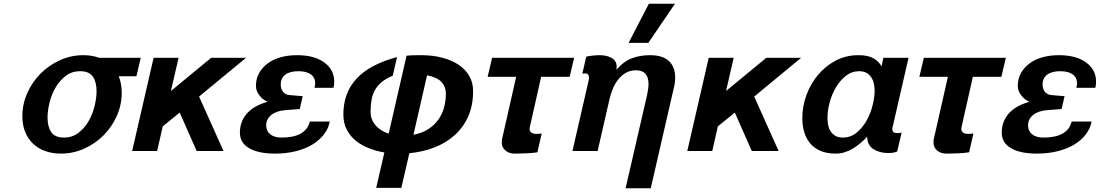

<svg xmlns="http://www.w3.org/2000/svg" viewBox="-20 -810 5900 1030"><path d="M100 -187Q100 -251 126 -310Q152 -369 197 -414.5Q242 -460 301.5 -487Q361 -514 427 -514Q473 -514 512 -500H735L712 -401H617Q625 -381 629 -359Q633 -337 633 -312Q633 -248 607 -189Q581 -130 536.5 -85Q492 -40 432.5 -13Q373 14 307 14Q261 14 223 0.5Q185 -13 157.5 -39Q130 -65 115 -102Q100 -139 100 -187ZM235 -179Q235 -130 255 -101Q275 -72 323 -72Q368 -72 401 -97.5Q434 -123 455.5 -160.5Q477 -198 487.5 -241.5Q498 -285 498 -321Q498 -370 478 -399Q458 -428 410 -428Q365 -428 332 -402.5Q299 -377 277.5 -339.5Q256 -302 245.5 -258.5Q235 -215 235 -179Z M897 -322 1113 -500H1300L1048 -292L1179 0H1035L944 -206L853 -132L823 0H689L804 -500H938Z M1353 -349Q1353 -387 1369.5 -417Q1386 -447 1415 -469Q1444 -491 1484.5 -502.5Q1525 -514 1574 -514Q1666 -514 1719.5 -475Q1773 -436 1773 -372Q1773 -364 1772 -355.5Q1771 -347 1769 -339H1667Q1671 -354 1671 -362Q1671 -394 1647.5 -411Q1624 -428 1581 -428Q1535 -428 1510.5 -409.5Q1486 -391 1486 -357Q1486 -333 1498.5 -317.5Q1511 -302 1533 -300L1604 -294L1588 -225L1509 -219Q1462 -215 1435 -193Q1408 -171 1408 -137Q1408 -107 1430 -89.5Q1452 -72 1490 -72Q1621 -72 1642 -158H1749Q1742 -120 1717 -88Q1692 -56 1654 -33.5Q1616 -11 1565.5 1.5Q1515 14 1456 14Q1366 14 1316.5 -15Q1267 -44 1267 -98Q1267 -159 1305 -201.5Q1343 -244 1416 -264Q1389 -275 1371 -299Q1353 -323 1353 -349Z M2042 8Q2000 1 1960 -14.5Q1920 -30 1889.5 -54.5Q1859 -79 1840.5 -114Q1822 -149 1822 -196Q1822 -311 1892 -387.5Q1962 -464 2110 -504L2087 -404Q2051 -389 2027.5 -369.5Q2004 -350 1991 -326Q1978 -302 1973 -273Q1968 -244 1968 -210Q1968 -169 1994 -138.5Q2020 -108 2065 -93L2161 -511Q2176 -513 2199.5 -513.5Q2223 -514 2238 -514Q2303 -514 2354.5 -500Q2406 -486 2442.5 -461Q2479 -436 2498.5 -400.5Q2518 -365 2518 -321Q2518 -245 2492 -186Q2466 -127 2420 -85.5Q2374 -44 2311.5 -19.5Q2249 5 2176 12L2133 198H1998ZM2198 -87Q2245 -96 2278 -117.5Q2311 -139 2332 -169Q2353 -199 2362.5 -234.5Q2372 -270 2372 -307Q2372 -344 2349 -369.5Q2326 -395 2271 -406Z M2883 -398 2822 -127Q2821 -124 2821 -119Q2821 -105 2831 -98.5Q2841 -92 2853 -92H2862Q2868 -92 2874 -92.5Q2880 -93 2886 -94L2863 7Q2851 9 2835 10.5Q2819 12 2801.5 12.5Q2784 13 2768 13.5Q2752 14 2740 14Q2711 14 2691.5 -2.5Q2672 -19 2672 -44Q2672 -49 2672.5 -57.5Q2673 -66 2675 -71L2749 -398H2596L2620 -500H3060L3036 -398Z M3140 -388Q3140 -404 3135 -410Q3130 -416 3124 -416H3122Q3120 -416 3114.5 -416Q3109 -416 3104 -415L3125 -506Q3132 -508 3142 -509.5Q3152 -511 3162 -512Q3172 -513 3181.5 -513.5Q3191 -514 3197 -514Q3236 -514 3262 -498.5Q3288 -483 3288 -454Q3288 -453 3288 -447Q3288 -441 3286 -435Q3327 -482 3371 -498Q3415 -514 3467 -514Q3535 -514 3568.5 -482.5Q3602 -451 3602 -394Q3602 -367 3595 -339L3471 200H3336L3451 -299Q3459 -336 3459 -359Q3459 -433 3392 -433Q3361 -433 3337 -419Q3313 -405 3295.5 -382.5Q3278 -360 3267 -332.5Q3256 -305 3250 -279L3186 0H3051ZM3458 -580H3352L3461 -790H3601Z M3875 -322 4091 -500H4278L4026 -292L4157 0H4013L3922 -206L3831 -132L3801 0H3667L3782 -500H3916Z M4419 -178Q4419 -159 4422.5 -140Q4426 -121 4435.5 -106Q4445 -91 4461 -81.5Q4477 -72 4501 -72Q4543 -72 4575 -98Q4607 -124 4628.5 -162.5Q4650 -201 4661 -244.5Q4672 -288 4672 -322Q4672 -342 4668 -361Q4664 -380 4654 -395Q4644 -410 4628.5 -419Q4613 -428 4589 -428Q4549 -428 4517.5 -403Q4486 -378 4464 -340.5Q4442 -303 4430.5 -259.5Q4419 -216 4419 -178ZM4284 -177Q4284 -238 4305.5 -298Q4327 -358 4366.5 -406Q4406 -454 4461.5 -484Q4517 -514 4585 -514Q4638 -514 4667 -496.5Q4696 -479 4709 -454L4719 -500H4854L4768 -126Q4767 -124 4767 -121.5Q4767 -119 4767 -117Q4767 -96 4792 -96H4797Q4810 -96 4817 -99L4793 3Q4773 11 4746 11Q4698 11 4665 -10.5Q4632 -32 4632 -77Q4616 -59 4597 -43Q4578 -27 4557 -14Q4536 -1 4512.5 6.5Q4489 14 4463 14Q4416 14 4382 -0.5Q4348 -15 4326.5 -40.5Q4305 -66 4294.5 -101Q4284 -136 4284 -177Z M5199 -398 5138 -127Q5137 -124 5137 -119Q5137 -105 5147 -98.5Q5157 -92 5169 -92H5178Q5184 -92 5190 -92.5Q5196 -93 5202 -94L5179 7Q5167 9 5151 10.5Q5135 12 5117.5 12.5Q5100 13 5084 13.5Q5068 14 5056 14Q5027 14 5007.5 -2.5Q4988 -19 4988 -44Q4988 -49 4988.5 -57.5Q4989 -66 4991 -71L5065 -398H4912L4936 -500H5376L5352 -398Z M5440 -349Q5440 -387 5456.5 -417Q5473 -447 5502 -469Q5531 -491 5571.5 -502.5Q5612 -514 5661 -514Q5753 -514 5806.5 -475Q5860 -436 5860 -372Q5860 -364 5859 -355.5Q5858 -347 5856 -339H5754Q5758 -354 5758 -362Q5758 -394 5734.5 -411Q5711 -428 5668 -428Q5622 -428 5597.5 -409.5Q5573 -391 5573 -357Q5573 -333 5585.5 -317.5Q5598 -302 5620 -300L5691 -294L5675 -225L5596 -219Q5549 -215 5522 -193Q5495 -171 5495 -137Q5495 -107 5517 -89.5Q5539 -72 5577 -72Q5708 -72 5729 -158H5836Q5829 -120 5804 -88Q5779 -56 5741 -33.5Q5703 -11 5652.5 1.5Q5602 14 5543 14Q5453 14 5403.5 -15Q5354 -44 5354 -98Q5354 -159 5392 -201.5Q5430 -244 5503 -264Q5476 -275 5458 -299Q5440 -323 5440 -349Z"/></svg>

Font: Perun
Style: Bold Italic
Weight: 700
Italic angle: -12°
Foundry: Copyright (c) Stefan Peev, Context Ltd, 2016
Version: Version 1.027